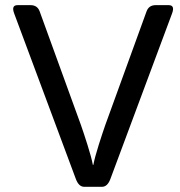

<svg xmlns="http://www.w3.org/2000/svg" viewBox="-20 -720 693 740"><path d="M34.7 -668Q22.5 -700.2 47.9 -700.2H97.7Q124 -700.2 132.8 -676.3L291.5 -239.3Q301.8 -210.4 317.1 -161.9Q332.5 -113.3 337.9 -84.5H339.8Q345.2 -113.3 360.6 -161.9Q376 -210.4 386.2 -239.3L544.9 -676.3Q553.7 -700.2 580.1 -700.2H629.9Q655.3 -700.2 643.1 -668L405.3 -29.8Q394 0 373 0H304.7Q283.7 0 272.5 -29.8Z"/></svg>

Font: Istok Web
Style: Regular
Weight: 400
Designer: Andrey V. Panov
Foundry: Andrey V. Panov
Version: Version 1.0.2g